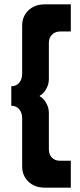

<svg xmlns="http://www.w3.org/2000/svg" viewBox="-20 -756 368 884"><path d="M82 -417V-637Q82 -681 111 -708.5Q140 -736 187 -736H306V-611H257Q234 -611 219.5 -596.5Q205 -582 205 -559V-392Q205 -369 193.5 -347.5Q182 -326 163 -315V-313Q182 -302 193.5 -280.5Q205 -259 205 -236V-68Q205 -45 219 -30.5Q233 -16 255 -16H306V108H187Q140 108 111 80.5Q82 53 82 9V-211Q82 -237 68.5 -253Q55 -269 32 -269V-359Q55 -359 68.5 -375Q82 -391 82 -417Z"/></svg>

Font: Non Bureau Extended
Style: Bold
Weight: 700
Width: 7
Designer: Jona Saucedo
Foundry: Non Foundry
Version: Version 1.000; ttfautohint (v1.8.4)